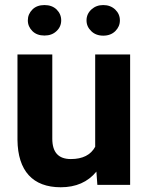

<svg xmlns="http://www.w3.org/2000/svg" viewBox="-20 -749 600 778"><path d="M228 -666.5C228 -683.6 221.7 -698.2 209.5 -710.4C196.8 -722.7 180.2 -728.5 160.2 -728.5C140.1 -728.5 123.5 -722.7 111.3 -710.4C99.1 -698.2 92.8 -683.6 92.8 -666.5C92.8 -649.4 99.1 -635.3 111.3 -623C123.5 -610.8 140.1 -605 160.2 -605C180.2 -605 196.3 -610.8 209 -623C221.7 -634.8 228 -649.4 228 -666.5ZM330.6 -666.5C330.6 -649.4 336.9 -635.3 349.6 -623C361.8 -610.8 378.4 -604.5 398.4 -604.5C418.5 -604.5 435.1 -610.8 447.3 -623C459.5 -635.3 465.8 -649.4 465.8 -666.5C465.8 -683.6 459.5 -698.2 446.8 -710.4C433.6 -722.7 417.5 -728.5 398.4 -728.5C379.4 -728.5 363.8 -722.7 350.6 -710.9C337.4 -698.7 330.6 -684.1 330.6 -666.5ZM374.5 0H507.3V-528.3H365.7V-154.3C347.7 -121.1 314.9 -104.5 267.1 -104.5C216.8 -104.5 191.9 -131.8 191.9 -187V-528.3H50.8V-182.1C52.2 -56.6 112.8 9.8 226.1 9.8C287.6 9.8 335.9 -11.2 370.6 -53.7Z"/></svg>

Font: Roboto
Style: Bold
Weight: 700
Designer: Google
Version: Version 2.137; 2017